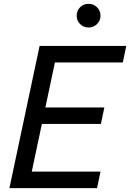

<svg xmlns="http://www.w3.org/2000/svg" viewBox="-20 -979 677 999"><path d="M505 -334H172L190 -420H523ZM619 -654H240L258 -740H637ZM485 0H101L119 -86H503ZM127 0H29L186 -740H284ZM441 -836Q414 -836 396.5 -854Q379 -872 379 -897Q379 -923 396.5 -941Q414 -959 441 -959Q467 -959 485 -941Q503 -923 503 -897Q503 -872 485 -854Q467 -836 441 -836Z"/></svg>

Font: Be Vietnam Pro Variable Thin
Style: Italic
Weight: 100
Italic angle: -12°
Designer: Lam Bao, Tony Le, Vietanh Nguyen
Foundry: Yellow Type Foundry
Version: Version 1.002